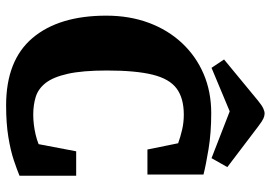

<svg xmlns="http://www.w3.org/2000/svg" viewBox="-152 -736 907 644"><g transform="rotate(90 302.0 -413.5)"><path d="M333 20Q182 20 107 -68.5Q32 -157 32 -316Q32 -394 56 -458.5Q80 -523 124 -570Q168 -617 227.5 -642.5Q287 -668 359 -668Q425 -668 479.5 -659Q534 -650 565 -642V-454H481L460 -557Q438 -565 414 -570.5Q390 -576 364 -576Q309 -576 276.5 -552Q244 -528 230 -471.5Q216 -415 216 -318Q216 -236 227 -187Q238 -138 257.5 -113Q277 -88 304 -79.5Q331 -71 364 -71Q380 -71 397 -73Q414 -75 431 -79Q448 -83 463 -89L487 -215H569V-25Q550 -17 517.5 -6Q485 5 439 12.5Q393 20 333 20ZM207 -669 179 -711 316 -824Q333 -838 343 -842.5Q353 -847 360 -847Q368 -847 377 -843Q386 -839 403 -826L540 -722L510 -669L353 -730Z"/></g></svg>

Font: Faustina Light ExtraBold
Style: Regular
Weight: 800
Version: Version 1.200